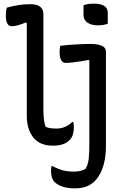

<svg xmlns="http://www.w3.org/2000/svg" viewBox="-20 -783 640 1053"><path d="M438 -754Q449 -759 465 -761Q481 -763 497 -763Q531 -763 551 -751Q571 -739 571 -713V-653Q549 -644 517 -644Q481 -644 459.5 -659Q438 -674 438 -701ZM17 -741Q49 -750 80.5 -755Q112 -760 146 -760Q218 -760 218 -705V-182Q218 -121 230 -88Q242 -82 256 -80Q270 -78 291 -78Q339 -78 376 -114H382Q385 -102 385 -86Q385 -41 365 -18Q335 16 271 16Q197 16 162 -30Q127 -76 127 -146V-656L122 -660Q98 -650 78.5 -644.5Q59 -639 45 -639Q12 -639 12 -698Q12 -723 17 -741ZM479 -542Q516 -542 538.5 -532Q561 -522 561 -500V18Q561 122 519.5 186Q478 250 393 250Q349 250 321.5 240Q294 230 279 215Q260 196 260 156Q260 148 260.5 141Q261 134 262 128H268Q300 145 326 151.5Q352 158 386 158Q424 158 449 143Q463 121 466.5 88Q470 55 470 0V-452L464 -454Q449 -451 424.5 -447Q400 -443 377 -440.5Q354 -438 341 -438Q307 -438 307 -497Q307 -520 311 -532Q354 -537 398.5 -539.5Q443 -542 479 -542Z"/></svg>

Font: Recursive Mn Csl St
Style: Regular
Weight: 400
Monospace: yes
Version: Version 1.079;hotconv 1.0.112;makeotfexe 2.5.65598; ttfautoh